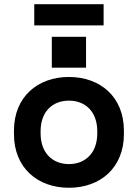

<svg xmlns="http://www.w3.org/2000/svg" viewBox="-20 -874 652 908"><path d="M306 14C454 14 566 -80 566 -240V-256C566 -416 454 -510 306 -510C158 -510 46 -416 46 -256V-240C46 -80 158 14 306 14ZM142 -754H470V-854H142ZM172 -243V-253C172 -346 228 -398 306 -398C384 -398 440 -346 440 -253V-243C440 -150 383 -98 306 -98C229 -98 172 -150 172 -243ZM225 -554H387V-700H225Z"/></svg>

Font: Meta Space
Style: Bold
Weight: 700
Designer: Meta Pool / Florian Karsten
Foundry: Meta Pool / Florian Karsten
Version: Version 2.000;Glyphs 3.1.1 (3137)